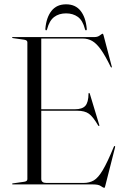

<svg xmlns="http://www.w3.org/2000/svg" viewBox="-20 -876 594 912"><path d="M37.5 -697.5Q37.5 -700 41 -700H429.5Q444 -700 454.5 -708Q465 -716 467.5 -716Q468.5 -716 469.5 -714.8Q470.5 -713.5 472 -708L511 -559.5Q512.5 -556 510 -555.5Q508 -555 506 -558Q480 -611.5 459 -640.8Q438 -670 417.8 -681.5Q397.5 -693 373 -693H176V-357H336Q370.5 -357 385.2 -373.2Q400 -389.5 400.5 -431Q401 -434.5 402.5 -434.5Q405 -435.5 407 -429.5L451.5 -282.5Q453 -278 450.5 -277.5Q448.5 -277.5 446.5 -279.5Q422 -321.5 402.2 -335.8Q382.5 -350 347 -350H176V-26.5Q176 -7 200 -7H376.5Q405 -7 425.8 -19.2Q446.5 -31.5 468.2 -68Q490 -104.5 520.5 -178.5Q523 -183 525 -182.5Q528 -182.5 526.5 -176L480 7Q478 16 476 16Q470 16 459.2 8Q448.5 0 422 0H41Q37.5 0 37.5 -2.5Q37.5 -4.5 41.5 -5L94 -12.5Q110 -14.5 110 -25V-675Q110 -685.5 94 -687.5L41.5 -695Q37.5 -695.5 37.5 -697.5ZM294 -812.5Q260 -812.5 237.2 -795.2Q214.5 -778 204 -738Q203 -732 199 -732Q195 -732 195.5 -739.5Q200 -793 224.5 -824.2Q249 -855.5 294 -855.5Q338.5 -855.5 363 -824.2Q387.5 -793 392 -739.5Q393 -732 388.5 -732Q384.5 -732 383.5 -738Q373 -779 349.8 -795.8Q326.5 -812.5 294 -812.5Z"/></svg>

Font: Fraunces 144pt Light
Style: Regular
Weight: 300
Version: Version 1.000;[b76b70a41]